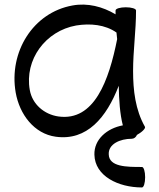

<svg xmlns="http://www.w3.org/2000/svg" viewBox="-20 -579 698 844"><path d="M617 -22C575 -96 565 -182 565 -267C565 -356 578 -444 578 -533C578 -541 558 -547 533 -547C508 -547 488 -541 488 -533C488 -528 488 -522 488 -516C431 -550 365 -567 299 -555C125 -524 18 -350 49 -172C66 -76 130 9 225 22C362 41 448 -62 502 -202C503 -141 507 -78 520 -28C450 -15 393 34 395 101C397 195 500 245 604 245C612 245 618 225 618 200C618 175 612 155 604 155C537 155 459 155 458 99C456 54 508 31 559 31C569 31 578 24 582 14C583 14 584 13 585 12C607 0 621 -16 617 -22ZM237 -67C174 -76 122 -121 111 -183C87 -317 180 -443 315 -467C377 -477 442 -471 492 -436C493 -426 494 -417 495 -407C459 -226 395 -45 237 -67Z"/></svg>

Font: Nupuram
Style: Regular
Weight: 400
Designer: Santhosh Thottingal (santhosh.thottingal@gmail.com)
Foundry: SMC
Version: Version 1.000